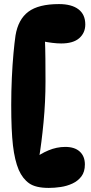

<svg xmlns="http://www.w3.org/2000/svg" viewBox="-20 -815 448 941"><path d="M219 106Q155 106 123 83.5Q91 61 72 18Q52 -29 43.5 -102Q35 -175 35 -300Q35 -368 38 -433Q41 -498 46 -552.5Q51 -607 56 -641Q69 -720 119 -757.5Q169 -795 269 -795Q331 -795 364.5 -769.5Q398 -744 398 -695Q398 -654 368.5 -628Q339 -602 280 -602Q260 -602 236 -605Q212 -608 193 -612L200 -627Q202 -580 202.5 -526.5Q203 -473 203 -415Q203 -317 193.5 -216.5Q184 -116 170 -32L148 -37Q177 -61 217.5 -78Q258 -95 300 -95Q346 -95 371 -72Q396 -49 396 -9Q396 27 379 49.5Q362 72 335 84.5Q308 97 277.5 101.5Q247 106 219 106Z"/></svg>

Font: DynaPuff SemiBold
Style: Regular
Weight: 600
Designer: Toshi Omagari, Jennifer Daniel
Foundry: Google Fonts
Version: Version 2.000